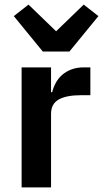

<svg xmlns="http://www.w3.org/2000/svg" viewBox="-20 -815 448 835"><path d="M74 0V-522H202V-414H207Q212 -435 222.5 -454.5Q233 -474 250 -489Q267 -504 290.5 -513Q314 -522 345 -522H373V-401H333Q268 -401 235 -382Q202 -363 202 -320V0ZM166 -591 40 -745 104 -795 224 -679 344 -795 408 -745 282 -591Z"/></svg>

Font: IBM Plex Sans SmBld
Style: Regular
Weight: 600
Designer: Mike Abbink, Paul van der Laan, Pieter van Rosmalen
Foundry: Bold Monday
Version: Version 3.005